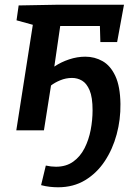

<svg xmlns="http://www.w3.org/2000/svg" viewBox="-20 -552 593 813"><path d="M226 241Q209 241 191 239Q173 237 154 232L174 149Q196 154 217 154Q260 154 290 132.5Q320 111 338 75.5Q356 40 364 -2Q372 -44 372 -85Q372 -140 359.5 -169.5Q347 -199 327.5 -210.5Q308 -222 285 -222Q259 -222 235 -212Q211 -202 196 -190L166 0H49L119 -447L50 -466L59 -529L225 -532H505L476 -374H405L403 -442H235L210 -270Q238 -289 272.5 -300.5Q307 -312 341 -312Q381 -312 414.5 -293Q448 -274 468.5 -230Q489 -186 490 -112Q491 -46 474 17Q457 80 423.5 130.5Q390 181 340.5 211Q291 241 226 241Z"/></svg>

Font: Bitter SemiBold
Style: Italic
Weight: 600
Italic angle: -9°
Designer: Sol Matas, and Bitter project Authors
Foundry: Sol Matas
Version: Version 2.001